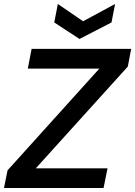

<svg xmlns="http://www.w3.org/2000/svg" viewBox="-21 -946 680 966"><path d="M622 -611 159 -99H520L500 0H-1L17 -89L479 -601H119L138 -700H639ZM558 -926 540 -833 379 -750 252 -833 270 -926 397 -839Z"/></svg>

Font: Albert Sans SemiBold
Style: Italic
Weight: 600
Italic angle: -11.25°
Designer: Andreas Rasmussen
Foundry: a.Foundry
Version: Version 1.025